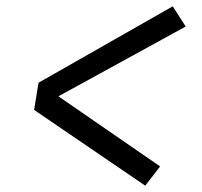

<svg xmlns="http://www.w3.org/2000/svg" viewBox="-20 -645 640 608"><path d="M440 -57 88 -297 102 -383 527 -625 568 -561 165 -340 487 -118Z"/></svg>

Font: Iosevka Plex Etoile
Style: Italic
Weight: 400
Italic angle: -9°
Designer: Belleve Invis
Foundry: Belleve Invis
Version: Version 25.1.1; ttfautohint (v1.8.4)